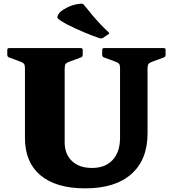

<svg xmlns="http://www.w3.org/2000/svg" viewBox="-20 -1018 947 1054"><path d="M574 -829 545 -810Q535 -805 527 -808Q486 -822 437.5 -842.5Q389 -863 344 -886Q316 -902 304.5 -910.5Q293 -919 295.5 -928Q298 -937 309 -951Q329 -968 358.5 -981.5Q388 -995 426 -998Q436 -998 442 -990Q464 -962 486 -936Q508 -910 530.5 -886Q553 -862 576 -841Q583 -834 574 -829ZM790 -286Q790 -141 701 -62.5Q612 16 448 16Q288 16 202.5 -55.5Q117 -127 117 -260V-754H335V-237Q335 -172 375 -134Q415 -96 485 -96Q558 -96 598.5 -140Q639 -184 639 -263V-754H790ZM20 -744Q20 -754 30 -754H424Q434 -754 434 -744V-716Q434 -707 425 -703L360 -679Q346 -674 340.5 -667.5Q335 -661 335 -639V-553H117V-643Q117 -659 112.5 -666.5Q108 -674 88 -681L29 -703Q20 -707 20 -716ZM541 -744Q541 -754 551 -754H879Q889 -754 889 -744V-716Q889 -707 880 -703L815 -679Q801 -674 795.5 -667.5Q790 -661 790 -639V-553H639V-643Q639 -659 634.5 -666.5Q630 -674 610 -681L550 -703Q541 -707 541 -716Z"/></svg>

Font: Hahmlet Black
Style: Regular
Weight: 900
Version: Version 1.002